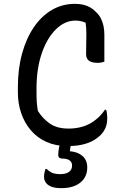

<svg xmlns="http://www.w3.org/2000/svg" viewBox="-20 -740 640 999"><path d="M331 20Q270 20 222 -1.5Q174 -23 141 -61.5Q108 -100 90.5 -150.5Q73 -201 73 -260V-286Q73 -381 94.5 -460Q116 -539 155.5 -597.5Q195 -656 249.5 -688Q304 -720 370 -720Q395 -720 415 -715Q435 -710 451 -700.5Q467 -691 480 -677Q496 -662 505 -644Q514 -626 518.5 -605Q523 -584 523 -560Q523 -524 523 -488.5Q523 -453 523 -419Q517 -417 508 -415Q499 -413 488 -413Q458 -413 443 -424Q428 -435 428 -458Q428 -503 429 -534Q430 -565 428.5 -592.5Q427 -620 420 -651L446 -609Q425 -624 407 -628.5Q389 -633 373 -633Q317 -633 270.5 -587Q224 -541 197 -461.5Q170 -382 170 -280V-259Q170 -230 171.5 -208Q173 -186 177 -163Q202 -123 239.5 -97Q277 -71 336 -71Q399 -71 446 -96Q493 -121 526 -169H532Q534 -164 535 -158.5Q536 -153 536.5 -147.5Q537 -142 537.5 -136.5Q538 -131 538 -126Q538 -95 528.5 -74Q519 -53 504 -38Q485 -19 460 -6Q435 7 403 13.5Q371 20 331 20ZM434 131Q434 181 398 210Q362 239 299 239Q266 239 246.5 231Q227 223 218 209.5Q209 196 209 180Q209 173 210 166.5Q211 160 212.5 153Q214 146 217 139H223Q237 153 252.5 159.5Q268 166 295 166Q323 166 339 154.5Q355 143 355 121Q355 104 342 94.5Q329 85 303 85Q294 85 288.5 80.5Q283 76 283 69Q283 60 284 49.5Q285 39 287 28.5Q289 18 292.5 8.5Q296 -1 300 -8Q303 -13 309 -16Q315 -19 326 -20.5Q337 -22 356 -21Q354 -15 352 -6.5Q350 2 349 10.5Q348 19 346.5 27Q345 35 344 41V47Q384 50 409 71.5Q434 93 434 131Z"/></svg>

Font: Recursive Casual
Style: Regular
Weight: 400
Version: Version 1.047